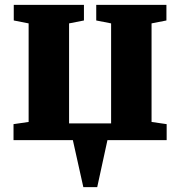

<svg xmlns="http://www.w3.org/2000/svg" viewBox="-20 -575 740 788"><path d="M322 193 279 0H35.5V-65.5L97.5 -74.5V-479L36.5 -491V-555H324.5V-491L263.5 -479V-68.5H436V-479L375 -491V-555H663V-491L602 -479V-74.5L664 -65.5V0H421L379 193Z"/></svg>

Font: Merriweather 20pt Black
Style: Regular
Weight: 900
Version: Version 2.100